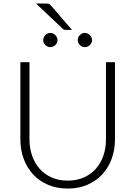

<svg xmlns="http://www.w3.org/2000/svg" viewBox="-20 -1060 767 1088"><path d="M363.5 -36.5Q414.5 -36.5 454.8 -54.2Q495 -72 523 -103.5Q551 -135 565.8 -177.8Q580.5 -220.5 580.5 -270V-707.5H631.5V-270Q631.5 -211.5 613 -160.8Q594.5 -110 559.8 -72.2Q525 -34.5 475.2 -13Q425.5 8.5 363.5 8.5Q301.5 8.5 251.8 -13Q202 -34.5 167.2 -72.2Q132.5 -110 114 -160.8Q95.5 -211.5 95.5 -270V-707.5H147V-270.5Q147 -221 161.8 -178.2Q176.5 -135.5 204.2 -104Q232 -72.5 272.2 -54.5Q312.5 -36.5 363.5 -36.5ZM238 -1040Q250 -1040 256.2 -1038.2Q262.5 -1036.5 268.5 -1029L388 -890.5H355.5Q349 -890.5 344.8 -891.5Q340.5 -892.5 336 -896.5L184 -1040ZM306 -832.5Q306 -824.5 302.5 -817.2Q299 -810 293.5 -804.8Q288 -799.5 280.5 -796.2Q273 -793 265 -793Q257 -793 249.8 -796.2Q242.5 -799.5 237 -804.8Q231.5 -810 228.2 -817.2Q225 -824.5 225 -832.5Q225 -840.5 228.2 -848Q231.5 -855.5 237 -861.2Q242.5 -867 249.8 -870.2Q257 -873.5 265 -873.5Q273 -873.5 280.5 -870.2Q288 -867 293.5 -861.2Q299 -855.5 302.5 -848Q306 -840.5 306 -832.5ZM501.5 -832.5Q501.5 -824.5 498.2 -817.2Q495 -810 489.2 -804.8Q483.5 -799.5 476.2 -796.2Q469 -793 461 -793Q452.5 -793 445.2 -796.2Q438 -799.5 432.5 -804.8Q427 -810 423.8 -817.2Q420.5 -824.5 420.5 -832.5Q420.5 -849 432.5 -861.2Q444.5 -873.5 461 -873.5Q469 -873.5 476.2 -870.2Q483.5 -867 489.2 -861.2Q495 -855.5 498.2 -848Q501.5 -840.5 501.5 -832.5Z"/></svg>

Font: Lato 2
Style: Regular
Weight: 300
Designer: Lukasz Dziedzic with Adam Twardoch and Botio Nikoltchev
Foundry: tyPoland Lukasz Dziedzic
Version: Version 2.015; 2015-08-06; http://www.latofonts.com/